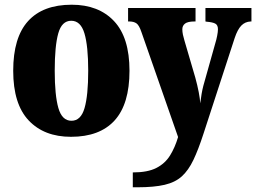

<svg xmlns="http://www.w3.org/2000/svg" viewBox="-20 -570 1087 814"><path d="M281 10Q167 10 101.5 -59.5Q36 -129 36 -270Q36 -411 99 -480.5Q162 -550 284 -550Q398 -550 463.5 -480.5Q529 -411 529 -270Q529 -129 466 -59.5Q403 10 281 10ZM283 -58Q323 -58 338.5 -112Q354 -166 354 -270Q354 -375 338 -428.5Q322 -482 282 -482Q242 -482 227 -428.5Q212 -375 212 -270Q212 -166 227.5 -112Q243 -58 283 -58ZM543 161Q606 161 643 142Q680 123 701 89Q722 55 735 11L580 -433Q570 -463 558.5 -471Q547 -479 528 -479H523V-536H809V-479H805Q776 -479 764.5 -470Q753 -461 753 -446Q753 -435 755.5 -423Q758 -411 762 -398L808 -241Q817 -208 822.5 -179.5Q828 -151 829 -132Q834 -175 842 -206L894 -391Q897 -400 900.5 -417.5Q904 -435 904 -446Q904 -464 892.5 -470Q881 -476 856 -478L851 -479V-536H1046V-479H1043Q1019 -478 1003 -461.5Q987 -445 975 -409L843 -4Q821 64 800 108Q779 152 751 177.5Q723 203 678 213.5Q633 224 563 224H543Z"/></svg>

Font: Noto Serif Condensed Black
Style: Regular
Weight: 900
Width: 3
Designer: Monotype Design Team
Foundry: Monotype Imaging Inc.
Version: Version 2.015; ttfautohint (v1.8.4.7-5d5b)